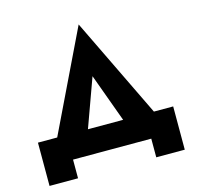

<svg xmlns="http://www.w3.org/2000/svg" viewBox="-119 -859 1120 1093"><g transform="rotate(-15 441.0 -312.5)"><path d="M438 -430 584 -30H779L438 -735L98 -30H293ZM669 0V110H837V-145H40V110H208V0Z"/></g></svg>

Font: Glinicke Jost Bold
Style: Bold
Weight: 700
Version: Version 3.710